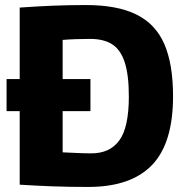

<svg xmlns="http://www.w3.org/2000/svg" viewBox="-20 -730 735 760"><path d="M6 -290V-417H58V-700Q129 -705 190 -707.5Q251 -710 321 -710Q444 -710 520 -672.5Q596 -635 630.5 -555.5Q665 -476 665 -349Q665 -163 581.5 -76.5Q498 10 329 10Q251 10 185.5 7.5Q120 5 58 1V-290ZM342 -123Q415 -123 452.5 -174.5Q490 -226 490 -348Q490 -434 473.5 -484Q457 -534 423.5 -555Q390 -576 337 -576Q309 -576 280 -575Q251 -574 228 -572V-417H338V-290H228V-127Q255 -126 283.5 -124.5Q312 -123 342 -123Z"/></svg>

Font: Georama
Style: Bold
Weight: 700
Designer: Jean-Baptiste Levee
Foundry: Production Type
Version: Version 1.000